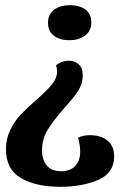

<svg xmlns="http://www.w3.org/2000/svg" viewBox="-20 -550 477 740"><path d="M165 -462Q165 -495 188.5 -512.5Q212 -530 250 -530Q287 -530 309.5 -513Q332 -496 332 -464Q332 -431 308 -413Q284 -395 247 -395Q210 -395 187.5 -412.5Q165 -430 165 -462ZM3 25Q3 -15 19.5 -49Q36 -83 59.5 -108Q83 -133 120 -165Q161 -201 180.5 -225Q200 -249 200 -276Q200 -287 196 -298Q205 -306 218 -311Q231 -316 245 -316Q268 -316 283.5 -302Q299 -288 299 -258Q299 -228 281.5 -200.5Q264 -173 228 -134Q186 -86 164 -50Q142 -14 142 30Q142 66 160.5 88Q179 110 216 110Q250 110 269.5 90Q289 70 289 34Q289 10 281 -19Q298 -29 327 -29Q369 -29 394.5 -8Q420 13 420 53Q420 117 358 143.5Q296 170 213 170Q119 170 61 136.5Q3 103 3 25Z"/></svg>

Font: Sansita Medium
Style: Regular
Weight: 500
Designer: Pablo Cosgaya
Foundry: Omnibus-Type
Version: Version 1.006